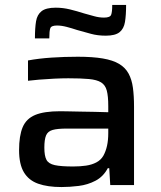

<svg xmlns="http://www.w3.org/2000/svg" viewBox="-20 -747 650 775"><path d="M228 8Q172 8 134 -5.5Q96 -19 76.5 -51.5Q57 -84 57 -141Q57 -199 71.5 -233.5Q86 -268 122 -283Q158 -298 223 -298Q234 -298 255.5 -297.5Q277 -297 305.5 -296.5Q334 -296 363 -295.5Q392 -295 417 -294V-319Q417 -359 411 -381.5Q405 -404 388 -414.5Q371 -425 339 -428Q307 -431 256 -431Q231 -431 199 -429.5Q167 -428 137.5 -425.5Q108 -423 93 -421V-503Q136 -511 188 -514.5Q240 -518 294 -518Q354 -518 395 -511Q436 -504 461 -489Q486 -474 499 -450Q512 -426 516.5 -393Q521 -360 521 -316V0H425L421 -68H415Q397 -34 365.5 -17.5Q334 -1 297.5 3.5Q261 8 228 8ZM275 -75Q304 -75 327.5 -78.5Q351 -82 369 -91.5Q387 -101 397 -118Q407 -136 412 -158.5Q417 -181 417 -210V-228H249Q212 -228 192.5 -222.5Q173 -217 166 -200.5Q159 -184 159 -151Q159 -118 167.5 -102Q176 -86 201 -80.5Q226 -75 275 -75ZM121 -592Q121 -634 125.5 -661Q130 -688 148 -702Q166 -716 205 -716Q234 -716 262.5 -709Q291 -702 319 -693Q341 -687 360.5 -681.5Q380 -676 400 -676Q424 -676 428.5 -687Q433 -698 433 -727H489Q489 -686 484.5 -658.5Q480 -631 462.5 -617Q445 -603 407 -603Q374 -603 347 -610.5Q320 -618 291 -626Q270 -633 249 -638.5Q228 -644 210 -644Q187 -644 183 -633Q179 -622 179 -592Z"/></svg>

Font: Saira SemiExpanded Medium
Style: Regular
Weight: 500
Width: 6
Designer: Hector Gatti with collaboration of the Omnibus-Type team
Foundry: Omnibus-Type
Version: Version 1.101